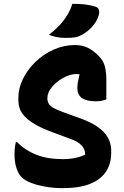

<svg xmlns="http://www.w3.org/2000/svg" viewBox="-20 -953 640 993"><path d="M368 -720Q406 -720 435 -705.5Q464 -691 489 -665Q515 -640 522.5 -609Q530 -578 530 -541Q530 -524 530 -506Q530 -488 530 -471.5Q530 -455 530 -439Q520 -435 506.5 -432Q493 -429 476 -429Q430 -429 405 -445Q380 -461 380 -501Q380 -510 381.5 -520.5Q383 -531 386 -544Q389 -557 392.5 -573Q396 -589 400 -609L421 -557Q408 -565 398.5 -567.5Q389 -570 375 -570Q351 -570 325 -559Q299 -548 276.5 -530Q254 -512 239.5 -490Q225 -468 225 -445V-441Q226 -426 233.5 -414.5Q241 -403 258 -394Q275 -385 304 -374L398 -340Q447 -322 478 -301.5Q509 -281 525.5 -259.5Q542 -238 548.5 -217Q555 -196 555 -178V-162Q555 -107 528.5 -66Q502 -25 447 -2.5Q392 20 305 20Q258 20 215 12.5Q172 5 140 -7.5Q108 -20 92 -36Q76 -52 65.5 -82.5Q55 -113 55 -156Q55 -169 56 -180.5Q57 -192 58.5 -201.5Q60 -211 62 -218H68Q111 -175 168.5 -152.5Q226 -130 305 -130Q339 -130 368.5 -136Q398 -142 420 -153V-158Q420 -175 411 -189Q402 -203 386.5 -214Q371 -225 349 -233L257 -267Q199 -288 163 -309Q127 -330 108 -350.5Q89 -371 82 -391.5Q75 -412 75 -434V-447Q75 -497 99 -545.5Q123 -594 164 -633.5Q205 -673 257.5 -696.5Q310 -720 368 -720ZM354 -933Q381 -933 402.5 -931.5Q424 -930 442 -926.5Q460 -923 475 -918Q489 -913 492 -900.5Q495 -888 490 -872Q484 -854 475.5 -840Q467 -826 456.5 -814.5Q446 -803 433 -792.5Q420 -782 404 -773Q386 -763 368.5 -760Q351 -757 323 -757Q307 -757 292 -758.5Q277 -760 263 -763.5Q249 -767 233 -773Q264 -797 287 -821.5Q310 -846 327 -873.5Q344 -901 354 -933Z"/></svg>

Font: Recursive Monospace Casual ExtraBold
Style: Regular
Weight: 800
Version: Version 1.047